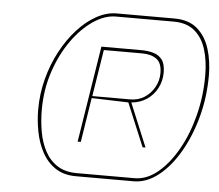

<svg xmlns="http://www.w3.org/2000/svg" viewBox="-52 -790 968 848"><g transform="rotate(5 432.0 -366.0)"><path d="M315 0Q260 0 223 -25Q186 -50 164 -91Q142 -132 132.5 -181.5Q123 -231 123 -279Q123 -349 140.5 -415.5Q158 -482 188.5 -539Q219 -596 258.5 -639.5Q298 -683 342.5 -707.5Q387 -732 431 -732H687Q752 -732 790 -698.5Q828 -665 844.5 -611Q861 -557 861 -495Q861 -398 837 -309.5Q813 -221 772 -151Q731 -81 679 -40.5Q627 0 571 0ZM309 -153 377 -580H554Q583 -580 607.5 -573Q632 -566 646.5 -547Q661 -528 661 -490Q661 -452 644 -420Q627 -388 597.5 -368.5Q568 -349 530 -346L610 -153H597L517 -345L354 -350L323 -153ZM317 -14H573Q627 -14 675.5 -54Q724 -94 762.5 -161.5Q801 -229 823 -315Q845 -401 845 -492Q845 -558 829 -609Q813 -660 778 -689Q743 -718 685 -718H429Q380 -718 329 -683.5Q278 -649 235 -588.5Q192 -528 165.5 -448.5Q139 -369 139 -279Q139 -229 147.5 -181.5Q156 -134 176.5 -96Q197 -58 231.5 -36Q266 -14 317 -14ZM356 -359H524Q560 -359 587.5 -377Q615 -395 631 -424Q647 -453 647 -486Q647 -531 623 -548.5Q599 -566 558 -566H389Z"/></g></svg>

Font: Exo Thin Thin
Style: Italic
Weight: 250
Italic angle: -9°
Version: Version 2.000